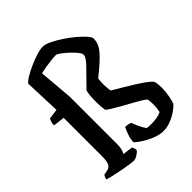

<svg xmlns="http://www.w3.org/2000/svg" viewBox="-221 -929 1058 1058"><g transform="rotate(-45 308.0 -400.0)"><path d="M203 0Q194 0 170.5 -3.5Q147 -7 118 -12.5Q89 -18 63 -24Q37 -30 24 -34Q24 -42 27.5 -49.5Q31 -57 34 -61L61 -66Q77 -69 87 -83.5Q97 -98 97 -146V-441L30 -449Q30 -464 34 -475.5Q38 -487 41 -492L100 -500L92 -711Q97 -721 121 -736Q145 -751 177 -765.5Q209 -780 240.5 -790Q272 -800 292 -800Q311 -800 339.5 -786.5Q368 -773 400 -752Q432 -731 460 -707.5Q488 -684 505.5 -664Q523 -644 523 -633Q523 -592 489.5 -554Q456 -516 385 -460Q382 -439 382 -417Q382 -404 383 -391.5Q384 -379 386 -365Q390 -362 408.5 -351Q427 -340 453.5 -324.5Q480 -309 507.5 -291.5Q535 -274 558 -257.5Q581 -241 591 -227Q597 -205 597 -176Q597 -144 590.5 -111.5Q584 -79 579 -69Q568 -55 545 -39Q522 -23 493 -11.5Q464 0 437 0Q411 0 384.5 -9Q358 -18 334.5 -31Q311 -44 295 -56Q279 -68 274 -73Q274 -96 283 -122.5Q292 -149 301 -166Q312 -166 323 -163.5Q334 -161 341 -158Q347 -140 357.5 -117.5Q368 -95 380 -78Q387 -76 396.5 -75.5Q406 -75 416 -75Q436 -75 457.5 -78.5Q479 -82 493 -90Q499 -111 499 -148Q499 -167 496 -184Q492 -190 472 -202.5Q452 -215 423.5 -230.5Q395 -246 366.5 -262Q338 -278 317 -291Q296 -304 290 -311Q285 -338 285 -375Q285 -435 293 -459Q355 -522 388 -556Q421 -590 421 -609Q421 -619 407 -636.5Q393 -654 373.5 -672Q354 -690 336.5 -703Q319 -716 311 -716Q296 -716 273 -713.5Q250 -711 226.5 -707Q203 -703 186 -699L203 -500V-126Q203 -105 198 -89.5Q193 -74 189 -67L248 -59Q250 -55 253 -47Q256 -39 256 -31Q249 -20 232 -10Q215 0 203 0Z"/></g></svg>

Font: Texturina 72pt SemiBold
Style: Regular
Weight: 600
Designer: Guillermo Torres Carreño
Foundry: Omnibus-Type
Version: Version 1.002; ttfautohint (v1.8.3)